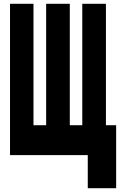

<svg xmlns="http://www.w3.org/2000/svg" viewBox="-20 -820 640 1015"><path d="M33 -800H157V-158H224V-800H349V-158H415V-800H540V-158H594V175H444V0H33Z"/></svg>

Font: Martian Mono Condensed
Style: Bold
Weight: 700
Width: 3
Designer: Roman Shamin
Foundry: Evil Martians
Version: Version 1.000